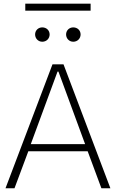

<svg xmlns="http://www.w3.org/2000/svg" viewBox="-20 -1000 615 1020"><path d="M114.3 -980.5V-943.4H461.4V-980.5ZM445.8 -196.3 518.6 0H566.4L317.4 -658.2H258.8L9.3 0H57.1L130.4 -196.3ZM290.5 -619.6 432.1 -234.4H143.6L285.6 -619.6ZM166.5 -816.9C166.5 -795.9 182.6 -778.3 204.6 -778.3C227.5 -778.3 243.7 -795.9 243.7 -816.9C243.7 -837.9 227.5 -854.5 204.6 -854.5C182.6 -854.5 166.5 -837.9 166.5 -816.9ZM331.1 -816.9C331.1 -795.9 347.2 -778.3 369.1 -778.3C392.1 -778.3 408.2 -795.9 408.2 -816.9C408.2 -837.9 392.1 -854.5 369.1 -854.5C347.2 -854.5 331.1 -837.9 331.1 -816.9Z"/></svg>

Font: Estedad ExtraLight
Style: Regular
Weight: 200
Designer: Amin Abedi
Version: Version 7.3